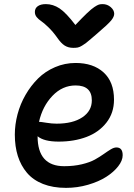

<svg xmlns="http://www.w3.org/2000/svg" viewBox="-20 -890 648 930"><path d="M477.1 -870.1Q499.5 -870.1 516.4 -855.5Q533.2 -840.8 533.2 -823.2Q533.2 -809.1 518.6 -791Q503.9 -772.9 450.2 -727.1Q439 -717.8 420.2 -701.4Q401.4 -685.1 395.3 -680.7Q389.2 -676.3 377.4 -668.9Q365.7 -661.6 356.7 -659.9Q347.7 -658.2 335 -658.2Q311 -658.2 293.5 -669.2Q275.9 -680.2 256.8 -708Q236.8 -736.3 214.6 -757.8Q192.4 -779.3 179.4 -787.8Q166.5 -796.4 157.7 -807.1Q148.9 -817.9 148.9 -832Q148.9 -850.1 163.1 -860.1Q177.2 -870.1 202.1 -870.1Q236.8 -870.1 268.3 -849.4Q299.8 -828.6 345.2 -769Q378.9 -804.7 400.9 -825.7Q422.9 -846.7 437.3 -856.2Q451.7 -865.7 459.2 -867.9Q466.8 -870.1 477.1 -870.1ZM299.8 20Q236.3 20 188.2 1Q140.1 -18.1 110.6 -53Q81.1 -87.9 66.4 -134.3Q51.8 -180.7 51.8 -237.8Q51.8 -286.6 64.9 -336.4Q78.1 -386.2 103.8 -430.7Q129.4 -475.1 164.3 -509.8Q199.2 -544.4 246.6 -564.7Q293.9 -585 346.2 -585Q431.6 -585 481.9 -539.1Q532.2 -493.2 532.2 -407.2Q532.2 -342.8 495.4 -295.9Q458.5 -249 398.7 -226.6Q338.9 -204.1 264.2 -204.1Q192.9 -204.1 162.1 -230Q162.1 -85 291 -85Q337.4 -85 376.2 -94.2Q415 -103.5 439.2 -116.9Q463.4 -130.4 482.2 -143.8Q501 -157.2 516.4 -166.5Q531.7 -175.8 543.9 -175.8Q574.2 -175.8 574.2 -138.2Q574.2 -112.3 552.5 -84.5Q530.8 -56.6 494.6 -33.4Q458.5 -10.3 406.7 4.9Q355 20 299.8 20ZM170.9 -299.8Q177.7 -299.8 204.6 -295.4Q231.4 -291 253.9 -291Q333 -291 378.9 -321.8Q424.8 -352.5 424.8 -403.8Q424.8 -476.1 346.2 -476.1Q282.2 -476.1 234.1 -425.8Q186 -375.5 168.9 -299.8Z"/></svg>

Font: Shantell Sans Irregular Bouncy
Style: Regular
Weight: 500
Designer: Stephen Nixon, Anya Danilova, Shantell Martin
Foundry: Arrow Type
Version: Version 1.006;[9816181b4]